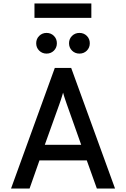

<svg xmlns="http://www.w3.org/2000/svg" viewBox="-20 -1094 732 1114"><path d="M44 0 298 -700H393L647.5 0H542L483.5 -163.5H209L151.5 0ZM240 -254H451L367.5 -489.5Q364 -499 360 -511.2Q356 -523.5 352 -535.5Q348 -547.5 346 -556.5Q343.5 -547.5 339.8 -535.5Q336 -523.5 332 -511.2Q328 -499 324.5 -489.5ZM441 -783Q415.5 -783 398 -800.2Q380.5 -817.5 380.5 -843Q380.5 -868.5 398 -885.8Q415.5 -903 441 -903Q466.5 -903 483.8 -885.8Q501 -868.5 501 -843Q501 -817.5 483.8 -800.2Q466.5 -783 441 -783ZM250 -783Q225 -783 207.5 -800.2Q190 -817.5 190 -843Q190 -868.5 207.5 -885.8Q225 -903 250 -903Q275.5 -903 292.8 -885.8Q310 -868.5 310 -843Q310 -817.5 292.8 -800.2Q275.5 -783 250 -783ZM180 -990.5V-1074H510V-990.5Z"/></svg>

Font: Overpass Medium
Style: Regular
Weight: 500
Designer: Delve Withrington, Dave Bailey, Thomas Jockin
Foundry: Delve Fonts LLC
Version: Version 4.000